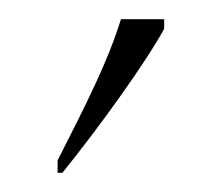

<svg xmlns="http://www.w3.org/2000/svg" viewBox="-20 -786 231 200"><path d="M40 -619V-606H45C83 -653 132 -721 151 -756V-766H106C92 -721 70 -678 40 -619Z"/></svg>

Font: Noto Serif Bengali ExtraCondensed Thin
Style: Regular
Weight: 100
Width: 2
Designer: Juan Bruce, Universal Thirst, Indian Type Foundry and the Monotype Design Team.
Foundry: Monotype Imaging Inc.
Version: Version 2.003